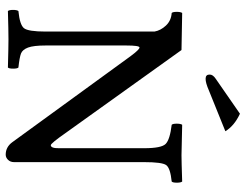

<svg xmlns="http://www.w3.org/2000/svg" viewBox="-115 -745 870 680"><g transform="rotate(90 320.0 -405.0)"><path d="M504.9 -481Q504.9 -542 489.5 -556.9Q474.1 -571.8 421.9 -578.1Q418 -582 418 -595.9Q418 -609.9 421.9 -615.2Q501 -613.3 529.8 -612.8Q550.8 -612.8 623 -615.2Q627 -610.4 627 -596.2Q627 -582 623 -578.1Q575.2 -573.2 564.7 -558.6Q554.2 -543.9 554.2 -481V-20Q554.2 -6.8 546.1 1.5Q538.1 9.8 527.8 9.8Q501 9.8 483.9 -13.2L179.2 -432.1Q155.3 -464.4 148.2 -464.1Q141.1 -463.9 141.1 -417V-131.8Q141.1 -88.9 148.4 -69.3Q155.8 -49.8 169.4 -44.4Q183.1 -39.1 219.2 -35.2Q223.1 -31.2 223.1 -16.6Q223.1 -2 219.2 2Q146 0 119.1 0Q88.4 0 19 2Q15.1 -2.9 15.1 -16.4Q15.1 -29.8 19 -35.2Q67.9 -40 79.8 -54.9Q91.8 -69.8 91.8 -131.8V-517.1Q87.9 -539.1 70.6 -557.6Q53.2 -576.2 25.9 -578.1Q22 -582 22 -595.9Q22 -609.9 25.9 -615.2L157.2 -612.8L451.2 -202.1Q487.3 -150.4 494.1 -149.9Q505.4 -149.9 504.9 -179.2ZM382.8 -819.8Q425.8 -799.8 444.8 -768.1L300.8 -710Q272.9 -697.8 258.8 -698.2Q243.7 -698.2 244.1 -712.9Q244.1 -724.1 258.8 -733.9Z"/></g></svg>

Font: Linux Libertine Mono
Style: Mono
Weight: 400
Designer: Philipp H. Poll
Foundry: Philipp H. Poll
Version: Version 5.1.7 ; ttfautohint (v0.9)